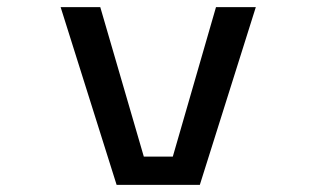

<svg xmlns="http://www.w3.org/2000/svg" viewBox="-20 -520 890 540"><path d="M587.5 -500H699.5L542 0H308L150.5 -500H262L384.5 -79.5H466Z"/></svg>

Font: League Mono Wide
Style: Regular
Weight: 400
Width: 8
Designer: Tyler Finck
Foundry: The League of Moveable Type / Tyler Finck
Version: Version 2.210